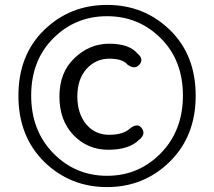

<svg xmlns="http://www.w3.org/2000/svg" viewBox="-20 -750 872 782"><path d="M160 -91Q55 -195 55 -360Q55 -526 160 -628Q265 -730 416 -730Q567 -730 672 -628Q777 -526 777 -360Q777 -195 671 -91Q566 12 416 12Q266 12 160 -91ZM197 -126Q287 -34 416 -34Q545 -34 635 -126Q725 -218 725 -361Q725 -504 635 -594Q545 -684 416 -684Q287 -684 197 -594Q107 -504 107 -361Q107 -218 197 -126ZM558 -227Q575 -203 546 -180Q505 -140 421 -140Q337 -140 279 -200Q222 -260 222 -357Q222 -455 283 -513Q344 -572 425 -572Q506 -572 540 -532Q567 -509 548 -487Q529 -465 499 -487Q480 -511 425 -511Q370 -511 332 -469Q295 -427 295 -357Q295 -288 331 -244Q367 -201 425 -201Q483 -201 511 -228Q542 -251 558 -227Z"/></svg>

Font: Swei Gothic CJK TC Regular
Style: Regular
Weight: 400
Version: Version 2.129